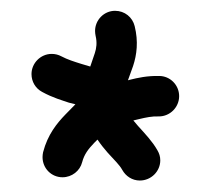

<svg xmlns="http://www.w3.org/2000/svg" viewBox="-20 -668 391 348"><path d="M128.9 -374C132.8 -388.7 140.1 -397.9 150.9 -409.2L156.7 -415C162.6 -406.2 168.9 -398.4 175.3 -391.1C188 -377 196.3 -369.6 201.7 -359.9C208 -348.6 219.7 -340.8 233.4 -340.8C253.9 -340.8 270.5 -357.4 270.5 -377.4C270.5 -384.3 268.6 -390.1 265.1 -396C255.9 -412.1 242.7 -425.8 230 -439.9L221.7 -449.7L231.9 -452.1C244.6 -455.1 255.4 -457.5 268.1 -457C288.1 -457 304.7 -473.6 304.7 -493.7C304.7 -514.2 288.1 -530.3 268.6 -530.3C246.6 -530.8 229.5 -526.9 215.3 -523.4L211.9 -522.5L221.2 -548.3C228 -568.8 231 -592.8 224.1 -620.6C220.2 -636.7 206.1 -648.4 188.5 -648.4C168.5 -648.4 152.3 -631.8 152.3 -611.8C152.3 -608.9 152.8 -605.5 153.3 -603C156.2 -590.8 154.8 -580.6 151.9 -571.8L143.6 -547.4L127.4 -552.2C114.7 -556.2 102.1 -560.1 91.3 -565.9C85.9 -568.8 80.1 -570.3 73.7 -570.3C53.7 -570.3 37.1 -553.7 37.1 -533.7C37.1 -520 44.4 -507.8 56.2 -501.5C75.7 -490.7 93.8 -485.8 105 -481.9L116.7 -479L98.1 -460C83.5 -444.8 66.4 -424.3 58.1 -392.1C57.6 -389.6 57.1 -386.2 57.1 -383.3C57.1 -362.8 73.2 -346.7 93.3 -346.7C110.4 -346.7 125 -358.4 128.9 -374Z"/></svg>

Font: Velvelyne
Style: Regular
Weight: 400
Designer: Manon Van der Borght et Mariel Nils
Foundry: Velvetyne
Version: Version 1.070;Glyphs 3.3.1 (3343)